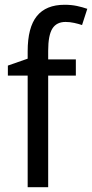

<svg xmlns="http://www.w3.org/2000/svg" viewBox="-20 -785 386 805"><path d="M298 -468H182V0H96V-468H13V-510L96 -539V-570Q96 -670 134.5 -717.5Q173 -765 251 -765Q279 -765 302.5 -760Q326 -755 346 -748L324 -680Q309 -685 291 -689Q273 -693 255 -693Q217 -693 199.5 -665Q182 -637 182 -572V-536H298Z"/></svg>

Font: Noto Sans Tamil SemiCondensed
Style: Regular
Weight: 400
Width: 4
Designer: Jelle Bosma - Monotype Design Team
Foundry: Monotype Imaging Inc.
Version: Version 2.004; ttfautohint (v1.8.4.7-5d5b)